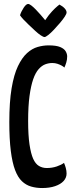

<svg xmlns="http://www.w3.org/2000/svg" viewBox="-20 -939 376 969"><path d="M193 10Q163 10 137 2.5Q111 -5 90.5 -24.5Q70 -44 56 -81Q42 -118 34.5 -177.5Q27 -237 27 -323Q27 -424 38.5 -493Q50 -562 70.5 -605Q91 -648 116.5 -671Q142 -694 170 -702Q198 -710 225 -710Q264 -710 284 -701.5Q304 -693 311.5 -680Q319 -667 319 -654Q319 -638 314.5 -623.5Q310 -609 305 -598Q300 -603 291 -608Q282 -613 270 -617Q258 -621 244 -621Q226 -621 208.5 -614.5Q191 -608 175 -590Q159 -572 147.5 -539Q136 -506 129 -454.5Q122 -403 122 -329Q122 -256 129 -209.5Q136 -163 147.5 -137.5Q159 -112 176.5 -101.5Q194 -91 216 -91Q243 -91 266.5 -99Q290 -107 303 -117Q308 -106 312 -91.5Q316 -77 316 -63Q316 -42 301 -25.5Q286 -9 258 0.5Q230 10 193 10ZM205 -752Q199 -752 186 -760.5Q173 -769 157.5 -783.5Q142 -798 126 -813Q110 -828 98 -841Q86 -854 81 -862Q87 -881 99.5 -900Q112 -919 122 -919Q128 -919 138.5 -911Q149 -903 161 -890.5Q173 -878 184 -865.5Q195 -853 201.5 -845Q208 -837 208 -837Q226 -864 242.5 -881.5Q259 -899 269.5 -907.5Q280 -916 280 -916Q297 -907 306.5 -896.5Q316 -886 316 -876Q316 -869 306.5 -854.5Q297 -840 282 -822.5Q267 -805 251.5 -788.5Q236 -772 223 -762Q210 -752 205 -752Z"/></svg>

Font: Yanone Kaffeesatz ExtraLight Medium
Style: Regular
Weight: 500
Version: Version 2.003